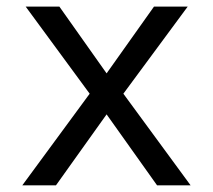

<svg xmlns="http://www.w3.org/2000/svg" viewBox="-20 -556 640 576"><path d="M249 -274.9 57.1 -536.1H158.2L299.8 -335.9L441.9 -536.1H543L350.1 -274.9L551.8 0H451.2L299.8 -212.9L147.9 0H46.9Z"/></svg>

Font: WenQuanYi Micro Hei Mono
Style: Regular
Weight: 400
Foundry: Ascender Corporation
Version: Version 0.2.0-beta